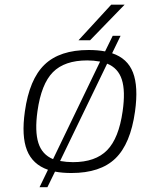

<svg xmlns="http://www.w3.org/2000/svg" viewBox="-20 -721 605 811"><path d="M85 -250Q104 -386.2 168.2 -448Q232.4 -509.8 354.5 -509.8Q393.1 -509.8 423.8 -503.9L456.1 -569.8H489.3L453.6 -496.1Q518.6 -474.6 541.7 -414.8Q564.9 -355 550.3 -250Q531.2 -113.3 467.5 -51.8Q403.8 9.8 281.7 9.8Q243.2 9.8 212.4 3.9L180.2 69.8H147L182.6 -3.9Q117.7 -26.4 94 -86.2Q70.3 -146 85 -250ZM138.2 -251Q126.5 -166.5 142.1 -117.2Q157.7 -67.9 204.1 -48.8L402.8 -460.9Q375 -465.8 348.6 -465.8Q252.4 -465.8 203.4 -416Q154.3 -366.2 138.2 -251ZM432.6 -452.1 233.9 -41Q261.7 -36.1 288.1 -36.1Q383.3 -36.1 432.6 -86.7Q481.9 -137.2 498 -251Q510.3 -336.4 494.6 -385Q479 -433.6 432.6 -452.1ZM311.5 -550.8 449.7 -701.2H506.3L360.4 -550.8Z"/></svg>

Font: Fivo Sans Light
Style: Regular
Weight: 300
Designer: Alexander Slobzheninov
Foundry: Alexander Slobzheninov
Version: 1.0